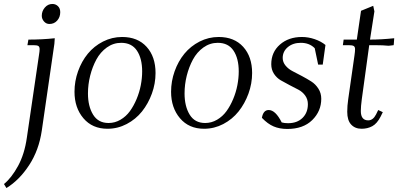

<svg xmlns="http://www.w3.org/2000/svg" viewBox="-79 -637 1991 960"><path d="M-59.1 283.2Q-21 252 11.2 192.9Q43.5 133.8 55.2 51.8L116.2 -363.8Q119.1 -380.9 119.1 -391.1Q119.1 -402.8 112.8 -407Q106.4 -411.1 88.9 -411.1H58.1L63 -439Q131.8 -439 194.8 -445.8L192.9 -418L129.9 16.1Q115.7 113.8 66.7 188.7Q17.6 263.7 -46.9 303.2ZM129.9 -558.1Q129.9 -581.5 145.3 -599.4Q160.6 -617.2 183.1 -617.2Q199.2 -617.2 210.7 -606.2Q222.2 -595.2 222.2 -576.2Q222.2 -551.3 207 -534.2Q191.9 -517.1 168 -517.1Q151.9 -517.1 140.9 -529.8Q129.9 -542.5 129.9 -558.1Z M293.5 -178.2Q293.5 -231 311.3 -280.8Q329.1 -330.6 360.1 -368.4Q391.1 -406.2 436 -429.2Q481 -452.1 531.7 -452.1Q609.4 -452.1 654.1 -402.8Q698.7 -353.5 698.7 -272Q698.7 -219.2 680.4 -168.9Q662.1 -118.7 630.9 -79.6Q599.6 -40.5 554.4 -16.8Q509.3 6.8 458.5 6.8Q382.8 6.8 338.1 -45.7Q293.5 -98.1 293.5 -178.2ZM360.8 -169.9Q360.8 -105.5 386.5 -63.7Q412.1 -22 463.9 -22Q495.6 -22 523.4 -38.3Q551.3 -54.7 570.6 -81.3Q589.8 -107.9 604 -141.8Q618.2 -175.8 625 -211.2Q631.8 -246.6 631.8 -279.8Q631.8 -344.7 605.7 -383.8Q579.6 -422.9 526.9 -422.9Q487.8 -422.9 455.3 -399.7Q422.9 -376.5 402.8 -339.4Q382.8 -302.2 371.8 -258.3Q360.8 -214.4 360.8 -169.9Z M776.4 -178.2Q776.4 -231 794.2 -280.8Q812 -330.6 843 -368.4Q874 -406.2 918.9 -429.2Q963.9 -452.1 1014.6 -452.1Q1092.3 -452.1 1137 -402.8Q1181.6 -353.5 1181.6 -272Q1181.6 -219.2 1163.3 -168.9Q1145 -118.7 1113.8 -79.6Q1082.5 -40.5 1037.4 -16.8Q992.2 6.8 941.4 6.8Q865.7 6.8 821 -45.7Q776.4 -98.1 776.4 -178.2ZM843.8 -169.9Q843.8 -105.5 869.4 -63.7Q895 -22 946.8 -22Q978.5 -22 1006.3 -38.3Q1034.2 -54.7 1053.5 -81.3Q1072.8 -107.9 1086.9 -141.8Q1101.1 -175.8 1107.9 -211.2Q1114.7 -246.6 1114.7 -279.8Q1114.7 -344.7 1088.6 -383.8Q1062.5 -422.9 1009.8 -422.9Q970.7 -422.9 938.2 -399.7Q905.8 -376.5 885.7 -339.4Q865.7 -302.2 854.7 -258.3Q843.8 -214.4 843.8 -169.9Z M1230.5 -47.9Q1237.3 -86.9 1264.6 -86.9Q1298.3 -86.9 1329.6 -24.9Q1342.8 -21 1361.3 -21Q1406.7 -21 1433.6 -47.4Q1460.4 -73.7 1460.4 -116.2Q1460.4 -140.6 1446.8 -159.4Q1433.1 -178.2 1412.8 -188.7Q1392.6 -199.2 1368.9 -211.4Q1345.2 -223.6 1325 -235.4Q1304.7 -247.1 1291 -267.8Q1277.3 -288.6 1277.3 -315.9Q1277.3 -376 1320.6 -414.1Q1363.8 -452.1 1430.7 -452.1Q1462.4 -452.1 1494.4 -441.2Q1526.4 -430.2 1548.3 -412.1L1534.7 -314H1511.7L1494.6 -396Q1467.8 -422.9 1425.3 -422.9Q1385.7 -422.9 1360.1 -401.4Q1334.5 -379.9 1334.5 -347.2Q1334.5 -326.2 1348.9 -308.8Q1363.3 -291.5 1384.5 -280.8Q1405.8 -270 1430.9 -256.6Q1456.1 -243.2 1477.3 -229.7Q1498.5 -216.3 1512.9 -193.8Q1527.3 -171.4 1527.3 -143.1Q1527.3 -81.1 1482.2 -36.6Q1437 7.8 1357.4 7.8Q1318.8 7.8 1289.1 -4.9Q1259.3 -17.6 1230.5 -47.9Z M1635.3 -411.1 1639.2 -439H1705.1L1726.1 -583L1787.1 -607.9L1793 -580.1L1771 -439Q1827.1 -439 1892.1 -445.8L1890.1 -418L1889.2 -411.1L1864.3 -408.2Q1837.4 -411.1 1794.9 -411.1H1767.1L1730 -141.1Q1725.1 -104.5 1725.1 -82Q1725.1 -35.2 1762.2 -35.2Q1786.1 -35.2 1801.3 -64.9L1812 -86.9L1835 -76.2L1824.2 -54.2Q1806.2 -19 1782.5 -6.1Q1758.8 6.8 1729 6.8Q1696.3 6.8 1676.8 -14.2Q1657.2 -35.2 1657.2 -78.1Q1657.2 -107.9 1662.1 -141.1L1693.4 -359.9Q1696.3 -379.4 1696.3 -391.1Q1696.3 -402.8 1689.5 -407Q1682.6 -411.1 1665 -411.1Z"/></svg>

Font: Dihjauti S
Style: Italic
Weight: 400
Italic angle: -9°
Designer: T. Christopher White
Version: Version 3.0.0